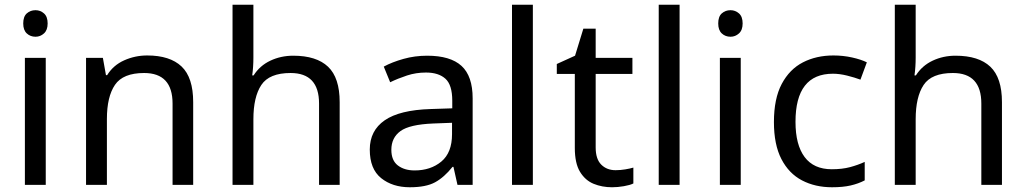

<svg xmlns="http://www.w3.org/2000/svg" viewBox="-20 -780 4328 810"><path d="M130 -737Q150 -737 165.5 -723.5Q181 -710 181 -681Q181 -653 165.5 -639Q150 -625 130 -625Q108 -625 93 -639Q78 -653 78 -681Q78 -710 93 -723.5Q108 -737 130 -737ZM173 -536V0H85V-536Z M601 -546Q697 -546 746 -499.5Q795 -453 795 -349V0H708V-343Q708 -472 588 -472Q499 -472 465 -422Q431 -372 431 -278V0H343V-536H414L427 -463H432Q458 -505 504 -525.5Q550 -546 601 -546Z M1049 -537Q1049 -497 1044 -462H1050Q1076 -503 1120.5 -524Q1165 -545 1217 -545Q1315 -545 1364 -498.5Q1413 -452 1413 -349V0H1326V-343Q1326 -472 1206 -472Q1116 -472 1082.5 -421.5Q1049 -371 1049 -277V0H961V-760H1049Z M1782 -545Q1880 -545 1927 -502Q1974 -459 1974 -365V0H1910L1893 -76H1889Q1854 -32 1815.5 -11Q1777 10 1709 10Q1636 10 1588 -28.5Q1540 -67 1540 -149Q1540 -229 1603 -272.5Q1666 -316 1797 -320L1888 -323V-355Q1888 -422 1859 -448Q1830 -474 1777 -474Q1735 -474 1697 -461.5Q1659 -449 1626 -433L1599 -499Q1634 -518 1682 -531.5Q1730 -545 1782 -545ZM1808 -259Q1708 -255 1669.5 -227Q1631 -199 1631 -148Q1631 -103 1658.5 -82Q1686 -61 1729 -61Q1797 -61 1842 -98.5Q1887 -136 1887 -214V-262Z M2228 0H2140V-760H2228Z M2577 -62Q2597 -62 2618 -65.5Q2639 -69 2652 -73V-6Q2638 1 2612 5.5Q2586 10 2562 10Q2520 10 2484.5 -4.5Q2449 -19 2427 -55Q2405 -91 2405 -156V-468H2329V-510L2406 -545L2441 -659H2493V-536H2648V-468H2493V-158Q2493 -109 2516.5 -85.5Q2540 -62 2577 -62Z M2847 0H2759V-760H2847Z M3062 -737Q3082 -737 3097.5 -723.5Q3113 -710 3113 -681Q3113 -653 3097.5 -639Q3082 -625 3062 -625Q3040 -625 3025 -639Q3010 -653 3010 -681Q3010 -710 3025 -723.5Q3040 -737 3062 -737ZM3105 -536V0H3017V-536Z M3490 10Q3419 10 3363.5 -19Q3308 -48 3276.5 -109Q3245 -170 3245 -265Q3245 -364 3278 -426Q3311 -488 3367.5 -517Q3424 -546 3496 -546Q3537 -546 3575 -537.5Q3613 -529 3637 -517L3610 -444Q3586 -453 3554 -461Q3522 -469 3494 -469Q3336 -469 3336 -266Q3336 -169 3374.5 -117.5Q3413 -66 3489 -66Q3533 -66 3566.5 -75Q3600 -84 3628 -97V-19Q3601 -5 3568.5 2.5Q3536 10 3490 10Z M3843 -537Q3843 -497 3838 -462H3844Q3870 -503 3914.5 -524Q3959 -545 4011 -545Q4109 -545 4158 -498.5Q4207 -452 4207 -349V0H4120V-343Q4120 -472 4000 -472Q3910 -472 3876.5 -421.5Q3843 -371 3843 -277V0H3755V-760H3843Z"/></svg>

Font: Noto Sans Gothic
Style: Regular
Weight: 400
Designer: Monotype Design Team
Foundry: Monotype Imaging Inc.
Version: Version 2.001; ttfautohint (v1.8.4.7-5d5b)